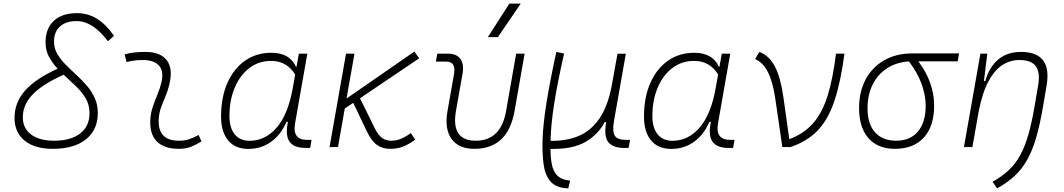

<svg xmlns="http://www.w3.org/2000/svg" viewBox="-20 -815 5899 1064"><path d="M272.5 9.8Q172.4 9.8 116.5 -35.6Q60.5 -81.1 60.5 -162.1Q60.5 -246.6 118.7 -312.7Q176.8 -378.9 299.3 -434.1Q271 -464.4 251.7 -499.8Q232.4 -535.2 232.4 -580.6Q232.4 -656.7 278.3 -699.5Q324.2 -742.2 405.8 -742.2Q466.3 -742.2 516.4 -711.7Q566.4 -681.2 611.8 -616.7L578.6 -586.4Q534.2 -644 491.7 -671.1Q449.2 -698.2 404.3 -698.2Q345.2 -698.2 312.3 -668.2Q279.3 -638.2 279.3 -584.5Q279.3 -547.9 296.9 -517.3Q314.5 -486.8 342 -458.7Q369.6 -430.7 400.6 -402.3Q431.6 -374 459.2 -342.5Q486.8 -311 504.4 -273.4Q522 -235.8 522 -189Q522 -95.2 456.1 -42.7Q390.1 9.8 272.5 9.8ZM333 -400.9Q216.3 -349.1 161.4 -292Q106.4 -234.9 106.4 -165.5Q106.4 -104 152.3 -69.6Q198.2 -35.2 280.3 -35.2Q372.6 -35.2 424.3 -75.4Q476.1 -115.7 476.1 -188Q476.1 -234.4 454.3 -270.8Q432.6 -307.1 399.4 -338.4Q366.2 -369.6 333 -400.9Z M1081.1 -66.9 1096.2 -31.2Q1069.3 -14.2 1039.8 -2.2Q1010.3 9.8 971.7 9.8Q889.2 9.8 848.6 -31.7Q808.1 -73.2 813 -153.3Q815.4 -189.9 827.1 -224.4Q838.9 -258.8 852.5 -291.5Q866.2 -324.2 873.5 -355Q889.6 -417.5 862.5 -450Q835.4 -482.4 770.5 -482.4Q724.1 -482.4 681.2 -471.2L670.9 -513.7Q699.7 -522 728.5 -524.7Q757.3 -527.3 786.1 -527.3Q869.1 -527.3 904.5 -480.7Q939.9 -434.1 918 -345.2Q909.7 -310.5 896.7 -280.5Q883.8 -250.5 873 -221.2Q862.3 -191.9 859.9 -157.7Q851.6 -35.2 971.2 -35.2Q1002 -35.2 1025.4 -42.5Q1048.8 -49.8 1081.1 -66.9Z M1623 -444.3 1636.2 -517.6H1683.1L1615.2 -131.8Q1598.6 -40 1681.6 -40H1706.5L1698.7 4.9H1675.3Q1608.4 4.9 1584.2 -30.3Q1560.1 -65.4 1575.7 -139.6H1567.4Q1536.6 -67.9 1481.7 -28.8Q1426.8 10.3 1356 10.3Q1283.7 10.3 1244.4 -36.9Q1205.1 -84 1205.1 -169.4Q1205.1 -275.4 1240 -354.7Q1274.9 -434.1 1337.4 -478.3Q1399.9 -522.5 1483.9 -522.5Q1585.4 -522.5 1620.6 -444.3ZM1482.4 -477.5Q1413.1 -477.5 1361.3 -437.5Q1309.6 -397.5 1280.5 -328.4Q1251.5 -259.3 1251.5 -171.9Q1251.5 -106 1281 -70.3Q1310.5 -34.7 1363.3 -34.7Q1449.2 -34.7 1512.7 -107.2Q1576.2 -179.7 1602.1 -325.7L1615.7 -401.9Q1569.8 -477.5 1482.4 -477.5Z M1806.2 0 1897.5 -517.6H1944.3L1900.4 -269L2276.4 -529.3L2302.7 -491.7L1975.1 -270.5L2055.7 -106.4Q2075.7 -65.9 2097.4 -50.5Q2119.1 -35.2 2147.5 -35.2Q2175.3 -35.2 2200.4 -45.2Q2225.6 -55.2 2256.8 -77.6L2280.8 -41Q2244.1 -14.2 2212.6 -2.2Q2181.2 9.8 2143.1 9.8Q2100.6 9.8 2070.1 -11Q2039.6 -31.7 2012.7 -87.4L1937.5 -245.1L1890.6 -213.9L1853 0Z M2608.9 9.8Q2521 9.8 2481.7 -45.9Q2442.4 -101.6 2460 -200.2L2496.1 -405.3Q2507.8 -473.6 2453.1 -473.6H2395.5L2403.3 -517.6H2463.9Q2510.7 -517.6 2531.7 -488Q2552.7 -458.5 2543 -405.3L2506.8 -200.2Q2478 -35.2 2616.7 -35.2Q2755.9 -35.2 2784.7 -200.2L2840.3 -517.6H2887.2L2831.5 -200.2Q2794.4 9.8 2608.9 9.8ZM2683.6 -609.4 2802.7 -794.9H2865.7L2739.3 -609.4Z M3128.9 229 3121.1 228.5Q3059.6 224.6 3030 189.9Q3000.5 155.3 2992.4 95.7Q2984.4 36.1 2986.8 -42.5Q2989.3 -124 3007.8 -241.7Q3026.4 -359.4 3063 -527.3L3106 -518.1Q3069.3 -356.9 3051.3 -241.5Q3033.2 -126 3031.2 -42Q3031.2 -38.1 3031.2 -34.7H3038.6Q3119.6 -33.7 3186.3 -61.3Q3252.9 -88.9 3300 -155.5Q3347.2 -222.2 3369.6 -337.9L3373 -357.9Q3373.5 -358.9 3373.5 -359.9V-359.4L3401.9 -517.1H3448.2L3382.3 -143.1Q3372.6 -85.9 3387 -63Q3401.4 -40 3447.3 -40H3471.7L3463.4 4.9H3439.5Q3377 4.9 3351.1 -27.3Q3325.2 -59.6 3339.4 -138.7H3331.1Q3295.4 -69.8 3224.9 -28.8Q3154.3 12.2 3033.7 10.3H3030.8Q3030.8 57.6 3037.8 94.5Q3044.9 131.3 3064.7 154.3Q3084.5 177.2 3124 183.6L3139.6 186Z M3966.8 -444.3 3980 -517.6H4026.9L3959 -131.8Q3942.4 -40 4025.4 -40H4050.3L4042.5 4.9H4019Q3952.1 4.9 3928 -30.3Q3903.8 -65.4 3919.4 -139.6H3911.1Q3880.4 -67.9 3825.4 -28.8Q3770.5 10.3 3699.7 10.3Q3627.4 10.3 3588.1 -36.9Q3548.8 -84 3548.8 -169.4Q3548.8 -275.4 3583.7 -354.7Q3618.7 -434.1 3681.2 -478.3Q3743.7 -522.5 3827.6 -522.5Q3929.2 -522.5 3964.4 -444.3ZM3826.2 -477.5Q3756.8 -477.5 3705.1 -437.5Q3653.3 -397.5 3624.3 -328.4Q3595.2 -259.3 3595.2 -171.9Q3595.2 -106 3624.8 -70.3Q3654.3 -34.7 3707 -34.7Q3793 -34.7 3856.4 -107.2Q3919.9 -179.7 3945.8 -325.7L3959.5 -401.9Q3913.6 -477.5 3826.2 -477.5Z M4315.4 0 4277.3 -262.2Q4263.7 -358.4 4236.6 -413.3Q4209.5 -468.3 4164.6 -487.8L4188 -527.3Q4243.7 -506.3 4274.9 -445.3Q4306.2 -384.3 4321.3 -276.9L4354 -43.9Q4434.6 -73.7 4485.4 -131.3Q4536.1 -189 4565.9 -283.4Q4595.7 -377.9 4612.8 -517.6H4659.7Q4638.7 -359.4 4604 -255.9Q4569.3 -152.3 4511 -91.6Q4452.6 -30.8 4360.4 0Z M4939 9.8Q4844.7 9.8 4792.7 -49.3Q4740.7 -108.4 4740.7 -215.8Q4740.7 -307.1 4777.3 -375.2Q4814 -443.4 4880.4 -481.2Q4946.8 -519 5035.6 -519H5294.9L5287.1 -475.1H5069.3Q5113.8 -416 5135.3 -354Q5156.7 -292 5156.7 -230.5Q5156.7 -115.7 5099.9 -53Q5043 9.8 4939 9.8ZM5017.1 -474.6Q4947.8 -470.2 4896 -436.8Q4844.2 -403.3 4815.9 -346.2Q4787.6 -289.1 4787.6 -213.9Q4787.6 -128.4 4829.1 -81.8Q4870.6 -35.2 4946.3 -35.2Q5024.4 -35.2 5067.1 -86.4Q5109.9 -137.7 5109.9 -230.5Q5109.9 -285.6 5087.4 -348.9Q5064.9 -412.1 5017.1 -474.6Z M5321.8 0 5413.1 -517.6H5451.2L5432.6 -365.7H5439.9Q5461.4 -442.9 5511.5 -485.1Q5561.5 -527.3 5638.2 -527.3Q5812 -527.3 5779.8 -340.3L5760.7 -228Q5743.7 -127 5722.7 -54.4Q5701.7 18.1 5672.6 70.1Q5643.6 122.1 5602.8 159.9Q5562 197.8 5505.4 229L5480.5 192.4Q5532.2 163.6 5569.3 128.9Q5606.4 94.2 5632.8 46.6Q5659.2 -1 5678.5 -67.6Q5697.8 -134.3 5713.4 -227.1L5733.4 -344.2Q5745.1 -413.1 5720.2 -447.8Q5695.3 -482.4 5628.4 -482.4Q5579.1 -482.4 5535.9 -455.3Q5492.7 -428.2 5458.7 -366.2Q5424.8 -304.2 5403.8 -198.7L5368.7 0Z"/></svg>

Font: Cascadia Mono ExtraLight
Style: Italic
Weight: 200
Italic angle: -10°
Monospace: yes
Designer: Aaron Bell
Foundry: Saja Typeworks
Version: Version 2404.023; ttfautohint (v1.8.4)